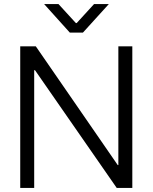

<svg xmlns="http://www.w3.org/2000/svg" viewBox="-20 -929 754 949"><path d="M80 -700H157L562 -113H565V-700H634V0H557L153 -582H149V0H80ZM269 -909 355 -815H359L445 -909H518L390 -768H325L198 -909Z"/></svg>

Font: Be Vietnam Light
Style: Regular
Weight: 300
Designer: Gabriel Lam
Foundry: TypeRant
Version: Version 4.000